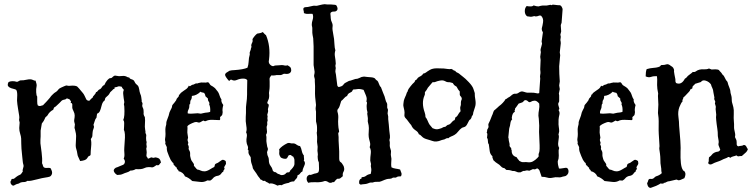

<svg xmlns="http://www.w3.org/2000/svg" viewBox="-20 -867 3643 930"><path d="M450.2 -316.4 447.3 -296.9Q441.4 -291 439 -281.2Q436.5 -271.5 432.6 -261.7Q437.5 -253.9 433.1 -244.1Q428.7 -234.4 428.2 -222.7Q427.7 -210.9 427.2 -207Q426.8 -203.1 419.9 -193.4Q423.8 -178.7 421.4 -156.2Q418.9 -133.8 418.9 -118.2Q418 -113.3 414.1 -112.3Q410.2 -111.3 407.7 -108.9Q405.3 -106.4 401.4 -99.6Q395.5 -89.8 368.2 -86.9L358.4 -108.4Q356.4 -111.3 355 -120.1Q353.5 -128.9 352.5 -134.3Q351.6 -139.6 349.1 -146.5Q346.7 -153.3 346.7 -163.1Q346.7 -172.9 348.1 -192.4Q349.6 -211.9 347.7 -219.7Q345.7 -227.5 344.2 -235.4Q342.8 -243.2 340.8 -247.1L342.8 -264.6Q337.9 -278.3 339.8 -288.6Q341.8 -298.8 341.8 -308.1Q341.8 -317.4 335.9 -329.1Q330.1 -340.8 330.1 -344.7V-362.3Q328.1 -369.1 324.7 -367.7Q321.3 -366.2 323.2 -372.6Q325.2 -378.9 321.8 -379.4Q318.4 -379.9 318.4 -384.8Q305.7 -391.6 302.2 -389.6Q298.8 -387.7 296.9 -385.7Q283.2 -383.8 277.8 -378.4Q272.5 -373 269 -369.1Q265.6 -365.2 261.2 -361.8Q256.8 -358.4 253.4 -354.5Q250 -350.6 245.6 -348.6Q241.2 -346.7 240.2 -342.3Q239.3 -337.9 237.3 -335Q230.5 -332 223.1 -325.2Q215.8 -318.4 213.4 -313.5Q210.9 -308.6 207.5 -305.2Q204.1 -301.8 201.7 -300.3Q199.2 -298.8 196.3 -290.5Q193.4 -282.2 182.6 -268.6L176.8 -234.4V-206.1Q175.8 -201.2 175.8 -189.5V-172.9L181.6 -127.9Q185.5 -98.6 183.6 -76.2Q186.5 -71.3 188 -64.5Q189.5 -57.6 194.8 -55.2Q200.2 -52.7 209 -53.7Q217.8 -54.7 224.6 -52.7Q235.4 -34.2 231.4 -23.9Q227.5 -13.7 220.2 -11.2Q212.9 -8.8 198.7 -6.8Q184.6 -4.9 164.6 0.5Q144.5 5.9 133.3 7.8Q122.1 9.8 118.7 9.3Q115.2 8.8 113.3 8.8Q104.5 14.6 99.6 14.6Q79.1 14.6 72.3 21.5Q56.6 25.4 52.2 28.8Q47.9 32.2 43.9 32.2Q40 32.2 35.6 27.3Q31.2 22.5 30.8 16.6Q30.3 10.7 32.7 8.8Q35.2 6.8 35.2 2Q37.1 -1 41 -0.5Q44.9 0 47.9 -1.5Q50.8 -2.9 52.2 -4.9Q53.7 -6.8 61.5 -12.2Q69.3 -17.6 72.8 -18.6Q76.2 -19.5 79.6 -22Q83 -24.4 90.8 -37.1Q87.9 -42 91.8 -51.8Q95.7 -61.5 93.3 -69.3Q90.8 -77.1 90.3 -84Q89.8 -90.8 87.9 -106.4L84 -146.5Q83 -154.3 83 -170.4Q83 -186.5 82.5 -196.3Q82 -206.1 77.6 -219.7Q73.2 -233.4 73.2 -247.1L75.2 -273.4L72.3 -286.1Q72.3 -290 73.2 -293.5Q74.2 -296.9 72.8 -307.1Q71.3 -317.4 67.4 -340.3Q63.5 -363.3 62.5 -379.9L63.5 -406.2Q63.5 -424.8 58.6 -431.6Q54.7 -434.6 45.9 -436.5Q18.6 -442.4 17.6 -455.1Q16.6 -460 21.5 -469.7Q38.1 -477.5 61.5 -470.7Q65.4 -470.7 68.8 -473.1Q72.3 -475.6 76.7 -477.1Q81.1 -478.5 86.9 -478Q92.8 -477.5 106.4 -480.5Q120.1 -483.4 127.4 -482.9Q134.8 -482.4 141.1 -479Q147.5 -475.6 152.3 -476.6Q159.2 -457 157.2 -449.2Q154.3 -436.5 155.3 -419.9Q156.2 -403.3 160.2 -399.4V-376Q160.2 -361.3 163.1 -356.4Q168.9 -352.5 174.8 -353.5L188.5 -357.4Q192.4 -361.3 195.8 -365.2Q199.2 -369.1 203.1 -372.6Q207 -376 211.9 -382.3Q216.8 -388.7 221.7 -393.6Q227.5 -402.3 232.4 -406.7Q237.3 -411.1 242.2 -416Q256.8 -424.8 260.3 -430.2Q263.7 -435.5 268.1 -438.5Q272.5 -441.4 276.4 -442.9Q280.3 -444.3 290.5 -449.2Q300.8 -454.1 304.7 -452.6Q308.6 -451.2 314.5 -451.2Q349.6 -455.1 356.4 -445.3Q364.3 -437.5 370.6 -429.2Q377 -420.9 380.9 -417Q384.8 -413.1 389.6 -403.3Q394.5 -393.6 397.5 -386.7Q400.4 -379.9 411.1 -378.9Q415 -379.9 417 -383.3Q418.9 -386.7 425.3 -391.6Q431.6 -396.5 430.2 -397.5Q428.7 -398.4 436 -405.8Q443.4 -413.1 445.3 -420.9Q449.2 -420.9 451.7 -424.3Q454.1 -427.7 457 -430.7Q460 -433.6 462.4 -434.1Q464.8 -434.6 468.3 -438Q471.7 -441.4 475.1 -447.3Q478.5 -453.1 485.4 -455.1Q492.2 -470.7 500.5 -479.5Q508.8 -488.3 513.2 -488.3Q517.6 -488.3 521.5 -490.2Q528.3 -498 536.1 -501L556.6 -498Q566.4 -498 572.8 -499Q579.1 -500 585.4 -498.5Q591.8 -497.1 596.2 -494.1Q600.6 -491.2 605.5 -492.2Q608.4 -485.4 616.2 -483.4Q624 -481.4 628.9 -476.6Q634.8 -462.9 642.1 -457.5Q649.4 -452.1 651.4 -445.8Q653.3 -439.5 654.3 -434.1Q655.3 -428.7 656.2 -423.3Q657.2 -418 659.2 -413.1Q661.1 -408.2 662.6 -404.3Q664.1 -400.4 664.1 -397Q664.1 -393.6 665.5 -386.7Q667 -379.9 666.5 -378.4Q666 -377 666 -375Q671.9 -367.2 669.9 -361.3Q668 -355.5 669.9 -349.6Q671.9 -343.8 673.3 -341.8Q674.8 -339.8 675.3 -332Q675.8 -324.2 675.8 -321.3Q673.8 -311.5 681.6 -299.8Q683.6 -284.2 682.1 -268.1Q680.7 -252 683.1 -239.3Q685.5 -226.6 684.6 -225.6Q683.6 -224.6 686 -219.7Q688.5 -214.8 688.5 -211.9L687.5 -199.2Q687.5 -184.6 690.4 -178.7Q690.4 -175.8 689.5 -172.9Q688.5 -169.9 689.9 -162.6Q691.4 -155.3 689.9 -152.3Q688.5 -149.4 688.5 -147Q688.5 -144.5 689.9 -136.7Q691.4 -128.9 689.9 -120.6Q688.5 -112.3 689.9 -109.4Q691.4 -106.4 693.4 -104.5Q695.3 -102.5 696.3 -98.6Q700.2 -98.6 703.6 -100.6Q707 -102.5 710.4 -104Q713.9 -105.5 716.8 -104Q719.7 -102.5 723.6 -102.5Q727.5 -102.5 729 -104Q730.5 -105.5 739.3 -103.5Q748 -101.6 752.4 -97.2Q756.8 -92.8 759.8 -80.1Q754.9 -75.2 751.5 -69.8Q748 -64.5 738.3 -67.4Q734.4 -65.4 730 -62Q725.6 -58.6 721.2 -57.1Q716.8 -55.7 713.4 -56.6Q710 -57.6 699.2 -57.6Q688.5 -57.6 676.8 -51.8Q665 -45.9 637.7 -47.9Q624 -40 612.3 -41Q603.5 -34.2 594.2 -31.7Q585 -29.3 574.7 -24.4Q564.5 -19.5 547.9 -19.5Q537.1 -25.4 532.2 -35.6Q527.3 -45.9 541 -54.7Q550.8 -57.6 558.6 -61.5Q566.4 -65.4 574.2 -67.9Q582 -70.3 584.5 -79.6Q586.9 -88.9 579.1 -98.6Q584 -108.4 582.5 -124Q581.1 -139.6 582 -150.4Q582 -161.1 584 -181.6Q587.9 -222.7 580.1 -238.3L581.1 -255.9Q581.1 -263.7 581.5 -271.5Q582 -279.3 577.1 -286.1Q585 -301.8 582 -351.6L580.1 -362.3Q580.1 -365.2 581.5 -368.2Q583 -371.1 581.1 -379.4Q579.1 -387.7 579.1 -391.1Q579.1 -394.5 577.1 -408.7Q575.2 -422.9 580.1 -431.6Q570.3 -442.4 570.8 -443.8Q571.3 -445.3 568.4 -447.3Q556.6 -450.2 551.3 -447.8Q545.9 -445.3 539.1 -444.3Q534.2 -445.3 534.7 -439.9Q535.2 -434.6 529.3 -435.5Q527.3 -433.6 523.4 -429.2Q519.5 -424.8 516.6 -422.9Q513.7 -420.9 511.2 -415.5Q508.8 -410.2 503.9 -405.3Q499 -400.4 493.7 -396Q488.3 -391.6 487.3 -380.9Q476.6 -374 472.2 -355.5Q467.8 -336.9 463.4 -328.1Q459 -319.3 450.2 -316.4Z M1061.5 -358.4Q1055.7 -336.9 1058.6 -324.2Q1057.6 -310.5 1054.2 -307.6Q1050.8 -304.7 1045.9 -299.8Q1045.9 -295.9 1046.4 -291.5Q1046.9 -287.1 1043.9 -285.2Q1025.4 -286.1 1007.3 -286.6Q989.3 -287.1 976.6 -280.3Q971.7 -279.3 969.7 -280.8Q967.8 -282.2 964.8 -283.2Q960 -281.2 952.6 -276.4Q945.3 -271.5 938.5 -274.4Q931.6 -277.3 923.8 -275.4Q895.5 -265.6 887.7 -255.9Q888.7 -245.1 887.7 -234.9Q886.7 -224.6 888.7 -215.8L890.6 -203.1Q891.6 -199.2 890.1 -196.3Q888.7 -193.4 888.7 -189Q888.7 -184.6 891.1 -179.2Q893.6 -173.8 889.6 -168.9Q891.6 -164.1 893.6 -159.2Q895.5 -154.3 893.6 -146.5Q894.5 -141.6 896.5 -139.2Q898.4 -136.7 899.9 -131.8Q901.4 -127 900.9 -119.6Q900.4 -112.3 901.9 -107.4Q903.3 -102.5 904.8 -96.2Q906.2 -89.8 914.1 -80.1Q921.9 -70.3 918.9 -64.5Q923.8 -59.6 927.2 -54.7Q930.7 -49.8 935.5 -45.9Q944.3 -44.9 951.7 -41Q959 -37.1 970.2 -37.1Q981.4 -37.1 996.6 -46.4Q1011.7 -55.7 1016.6 -57.6Q1019.5 -59.6 1020 -64.9Q1020.5 -70.3 1023.4 -72.8Q1026.4 -75.2 1028.8 -75.7Q1031.2 -76.2 1035.6 -78.6Q1040 -81.1 1043.9 -84.5Q1047.9 -87.9 1054.7 -91.8Q1061.5 -95.7 1073.2 -86.9Q1076.2 -75.2 1073.2 -70.3Q1070.3 -65.4 1067.4 -60.5Q1064.5 -55.7 1066.4 -54.2Q1068.4 -52.7 1067.4 -47.9Q1061.5 -42 1061.5 -35.2Q1055.7 -33.2 1052.7 -27.8Q1049.8 -22.5 1043.9 -19Q1038.1 -15.6 1032.7 -15.1Q1027.3 -14.6 1021 -11.2Q1014.6 -7.8 1010.7 -2.4Q1006.8 2.9 998 7.8Q993.2 6.8 984.4 6.8Q967.8 16.6 949.7 14.2Q931.6 11.7 911.1 9.8Q895.5 -5.9 876 -12.7Q868.2 -32.2 844.7 -38.1Q844.7 -43.9 840.3 -45.9Q835.9 -47.9 835.9 -55.7Q831.1 -56.6 829.6 -60.5Q828.1 -64.5 823.2 -66.4Q822.3 -69.3 820.8 -70.8Q819.3 -72.3 820.3 -77.1Q815.4 -79.1 813 -83.5Q810.5 -87.9 806.6 -92.8Q799.8 -106.4 798.3 -111.3Q796.9 -116.2 792 -127.9Q787.1 -139.6 788.1 -154.3L780.3 -170.9Q782.2 -175.8 780.8 -181.2Q779.3 -186.5 779.3 -192.4L781.2 -207Q782.2 -217.8 781.2 -230Q780.3 -242.2 782.2 -252L785.2 -263.7Q786.1 -267.6 785.6 -271Q785.2 -274.4 787.6 -281.7Q790 -289.1 793.9 -298.8Q797.9 -308.6 798.3 -312.5Q798.8 -316.4 800.8 -322.3Q802.7 -328.1 805.7 -333Q808.6 -337.9 811 -343.3Q813.5 -348.6 813.5 -353Q813.5 -357.4 817.9 -361.8Q822.3 -366.2 824.2 -369.1Q826.2 -372.1 828.6 -375Q831.1 -377.9 833 -380.9Q835 -389.6 841.3 -395Q847.7 -400.4 846.7 -408.2Q851.6 -408.2 852.5 -412.1Q853.5 -416 860.4 -420.4Q867.2 -424.8 869.1 -426.8Q871.1 -428.7 880.4 -434.6Q889.6 -440.4 894.5 -452.1Q899.4 -448.2 900.9 -449.7Q902.3 -451.2 907.2 -454.1Q912.1 -457 915 -457Q918 -457 923.3 -460.4Q928.7 -463.9 933.1 -462.9Q937.5 -461.9 941.4 -464.8Q955.1 -468.8 965.8 -467.3Q976.6 -465.8 987.3 -468.8Q992.2 -466.8 994.6 -461.9Q997.1 -457 1000.5 -454.1Q1003.9 -451.2 1006.8 -450.2Q1009.8 -449.2 1014.6 -445.3Q1019.5 -441.4 1021.5 -439.9Q1023.4 -438.5 1025.4 -435.1Q1027.3 -431.6 1030.8 -428.2Q1034.2 -424.8 1037.6 -418.9Q1041 -413.1 1043.9 -403.3Q1046.9 -393.6 1052.7 -384.8Q1050.8 -377 1053.7 -373Q1054.7 -368.2 1057.1 -365.2Q1059.6 -362.3 1061.5 -358.4ZM953.1 -316.4 965.8 -319.3Q973.6 -321.3 981.9 -321.8Q990.2 -322.3 998 -325.2Q1000 -347.7 993.2 -361.3Q996.1 -368.2 991.2 -374.5Q986.3 -380.9 987.3 -389.6Q976.6 -400.4 974.6 -401.4Q974.6 -407.2 972.7 -410.2Q970.7 -413.1 968.8 -417Q963.9 -418.9 959 -419.4Q954.1 -419.9 951.2 -422.9Q932.6 -404.3 909.2 -402.3Q910.2 -389.6 902.3 -378.9Q901.4 -375 901.4 -371.1V-365.2Q896.5 -361.3 897 -353Q897.5 -344.7 892.6 -335.4Q887.7 -326.2 889.6 -317.4Q903.3 -315.4 915 -316.9Q926.8 -318.4 937.5 -318.4Z M1331.1 -550.8 1344.7 -551.8Q1351.6 -551.8 1358.4 -549.8Q1365.2 -547.9 1373 -550.8Q1384.8 -543.9 1387.7 -539.6Q1390.6 -535.2 1390.6 -524.4Q1386.7 -504.9 1355.5 -509.8Q1345.7 -505.9 1343.8 -504.4Q1341.8 -502.9 1329.6 -503.4Q1317.4 -503.9 1316.4 -502.9Q1315.4 -502 1305.7 -501.5Q1295.9 -501 1295.4 -502Q1294.9 -502.9 1290 -496.1Q1285.2 -489.3 1285.6 -484.9Q1286.1 -480.5 1286.1 -470.7V-449.2Q1286.1 -438.5 1284.2 -426.8Q1282.2 -415 1283.2 -412.1Q1284.2 -409.2 1283.7 -399.4Q1283.2 -389.6 1280.3 -384.3Q1277.3 -378.9 1275.4 -372.6Q1273.4 -366.2 1278.3 -363.8Q1283.2 -361.3 1281.2 -352.5L1278.3 -340.8Q1277.3 -336.9 1278.3 -333.5Q1279.3 -330.1 1278.3 -325.2L1274.4 -310.5Q1277.3 -303.7 1275.9 -299.8Q1274.4 -295.9 1275.9 -288.6Q1277.3 -281.2 1275.4 -279.3Q1273.4 -277.3 1274.4 -270Q1275.4 -262.7 1273.4 -258.8Q1271.5 -254.9 1271.5 -250L1273.4 -228.5Q1273.4 -221.7 1268.6 -213.9Q1271.5 -204.1 1270.5 -193.8Q1269.5 -183.6 1271.5 -173.8L1274.4 -156.2Q1275.4 -153.3 1276.9 -149.4Q1278.3 -145.5 1277.3 -141.6L1273.4 -129.9Q1273.4 -126 1275.4 -116.2Q1282.2 -102.5 1282.2 -92.8Q1282.2 -83 1284.2 -76.2Q1286.1 -69.3 1292 -61.5Q1297.9 -53.7 1299.3 -47.4Q1300.8 -41 1302.7 -38.1Q1311.5 -32.2 1312.5 -32.7Q1313.5 -33.2 1315.4 -33.2Q1323.2 -25.4 1328.1 -24.4Q1333 -23.4 1337.9 -20.5Q1342.8 -17.6 1351.6 -19.5Q1360.4 -21.5 1364.7 -27.3Q1369.1 -33.2 1379.9 -32.2Q1383.8 -35.2 1385.3 -39.6Q1386.7 -43.9 1390.6 -45.9Q1406.2 -62.5 1406.2 -72.3V-89.8Q1406.2 -96.7 1404.3 -100.1Q1402.3 -103.5 1400.4 -108.4Q1391.6 -111.3 1391.6 -113.8Q1391.6 -116.2 1386.2 -116.2Q1380.9 -116.2 1377.9 -114.3Q1374 -108.4 1371.6 -103Q1369.1 -97.7 1360.4 -97.7Q1351.6 -97.7 1340.8 -103.5Q1331.1 -116.2 1332.5 -126.5Q1334 -136.7 1332 -143.6Q1344.7 -160.2 1373 -173.8Q1380.9 -175.8 1385.3 -173.8Q1389.6 -171.9 1398.9 -172.4Q1408.2 -172.9 1416 -166.5Q1423.8 -160.2 1433.6 -159.2Q1439.5 -148.4 1441.9 -135.7Q1444.3 -123 1452.1 -113.3Q1451.2 -108.4 1452.6 -100.6Q1454.1 -92.8 1451.2 -89.8Q1460 -80.1 1455.6 -68.8Q1451.2 -57.6 1448.2 -50.8Q1445.3 -43.9 1445.3 -37.1Q1437.5 -33.2 1433.6 -26.9Q1429.7 -20.5 1420.9 -17.6Q1420.9 -6.8 1414.6 -1Q1408.2 4.9 1404.3 11.7Q1387.7 11.7 1378.9 18.6Q1352.5 23.4 1344.7 30.3Q1335.9 27.3 1324.2 32.2Q1297.9 17.6 1284.2 22.5Q1279.3 17.6 1272.9 15.6Q1266.6 13.7 1263.7 8.8Q1254.9 10.7 1251.5 7.3Q1248 3.9 1241.2 2Q1239.3 -2.9 1234.4 -8.3Q1229.5 -13.7 1226.1 -20Q1222.7 -26.4 1213.4 -38.6Q1204.1 -50.8 1204.1 -55.2Q1204.1 -59.6 1199.2 -72.8Q1194.3 -85.9 1194.3 -105.5Q1192.4 -109.4 1189.5 -113.3Q1186.5 -117.2 1184.6 -122.6Q1182.6 -127.9 1183.6 -134.3Q1184.6 -140.6 1179.7 -142.6Q1183.6 -152.3 1179.2 -161.1Q1174.8 -169.9 1173.8 -181.2Q1172.9 -192.4 1175.3 -204.1Q1177.7 -215.8 1171.9 -226.6Q1176.8 -236.3 1172.9 -258.3Q1168.9 -280.3 1170.4 -300.8Q1171.9 -321.3 1171.4 -335Q1170.9 -348.6 1172.9 -362.3Q1176.8 -389.6 1176.8 -409.2V-428.7L1177.7 -478.5Q1172.9 -486.3 1157.7 -486.3Q1142.6 -486.3 1127.9 -480Q1113.3 -473.6 1102.5 -480.5Q1095.7 -482.4 1093.8 -478Q1091.8 -473.6 1086.9 -477.5Q1070.3 -497.1 1070.3 -504.4Q1070.3 -511.7 1080.1 -517.1Q1089.8 -522.5 1091.8 -524.4Q1103.5 -527.3 1114.3 -527.3Q1159.2 -530.3 1178.7 -539.1Q1183.6 -553.7 1184.1 -565.9Q1184.6 -578.1 1186 -586.4Q1187.5 -594.7 1188.5 -597.2Q1189.5 -599.6 1189.9 -603Q1190.4 -606.4 1189.5 -609.4Q1188.5 -612.3 1191.9 -619.6Q1195.3 -627 1195.3 -631.8Q1199.2 -640.6 1197.8 -643.1Q1196.3 -645.5 1197.3 -649.9Q1198.2 -654.3 1201.7 -661.1Q1205.1 -668 1203.1 -677.7Q1213.9 -695.3 1225.6 -704.1Q1244.1 -706.1 1252.9 -711.9Q1262.7 -700.2 1268.6 -696.3Q1291 -643.6 1283.2 -579.1Q1283.2 -576.2 1282.2 -572.3Q1281.2 -568.4 1282.7 -563Q1284.2 -557.6 1289.6 -552.7Q1294.9 -547.9 1299.8 -546.9Q1304.7 -545.9 1307.6 -547.9Q1310.5 -549.8 1314.5 -549.8Z M1677.7 -476.6 1701.2 -484.4Q1710.9 -484.4 1719.7 -488.8Q1728.5 -493.2 1731.4 -494.1L1743.2 -496.1L1759.8 -494.1Q1770.5 -493.2 1777.3 -492.7Q1784.2 -492.2 1790 -490.2Q1795.9 -488.3 1797.9 -484.9Q1799.8 -481.4 1803.2 -479Q1806.6 -476.6 1808.1 -475.6Q1809.6 -474.6 1811.5 -470.7Q1813.5 -466.8 1814.5 -463.4Q1815.4 -460 1818.8 -453.1Q1822.3 -446.3 1823.7 -446.3Q1825.2 -446.3 1828.1 -437Q1831.1 -427.7 1835.4 -418Q1839.8 -408.2 1842.8 -399.9Q1845.7 -391.6 1846.7 -385.7Q1847.7 -379.9 1849.6 -376Q1851.6 -372.1 1853.5 -368.7Q1855.5 -365.2 1855.5 -363.3V-345.7L1859.4 -335L1857.4 -317.4L1860.4 -302.7V-290Q1862.3 -277.3 1863.3 -263.2Q1864.3 -249 1865.7 -234.4Q1867.2 -219.7 1868.7 -209.5Q1870.1 -199.2 1866.2 -188.5Q1869.1 -178.7 1868.2 -169.9Q1867.2 -161.1 1868.7 -154.3Q1870.1 -147.5 1872.1 -142.6Q1874 -137.7 1874 -133.8L1873 -117.2L1876 -97.7Q1876 -88.9 1875 -78.6Q1874 -68.4 1876 -56.6Q1884.8 -51.8 1896 -50.3Q1907.2 -48.8 1918 -45.9Q1919.9 -39.1 1923.3 -31.7Q1926.8 -24.4 1923.8 -17.6Q1923.8 -12.7 1918.9 -12.7Q1914.1 -12.7 1909.7 -12.2Q1905.3 -11.7 1902.8 -9.8Q1900.4 -7.8 1897.5 -6.8H1883.8Q1876 -1 1868.2 -1Q1860.4 -1 1854 0.5Q1847.7 2 1843.8 3.9Q1821.3 13.7 1817.4 13.7H1806.6Q1793.9 13.7 1791.5 15.1Q1789.1 16.6 1785.6 17.1Q1782.2 17.6 1778.8 17.1Q1775.4 16.6 1770.5 18.1Q1765.6 19.5 1759.8 22Q1753.9 24.4 1744.6 24.9Q1735.4 25.4 1730 26.9Q1724.6 28.3 1719.7 21.5Q1717.8 2 1729.5 -2Q1733.4 -2.9 1731.4 -8.8Q1745.1 -8.8 1753.4 -15.6Q1761.7 -22.5 1775.4 -24.4Q1780.3 -42 1777.8 -52.7Q1775.4 -63.5 1776.4 -66.9Q1777.3 -70.3 1777.3 -72.3L1773.4 -88.9Q1773.4 -105.5 1775.9 -123Q1778.3 -140.6 1770.5 -154.3Q1775.4 -166 1771.5 -179.7Q1767.6 -193.4 1766.1 -203.1Q1764.6 -212.9 1766.1 -230.5Q1767.6 -248 1765.6 -259.3Q1763.7 -270.5 1762.2 -274.9Q1760.7 -279.3 1761.7 -286.1Q1762.7 -293 1760.3 -305.7Q1757.8 -318.4 1759.3 -320.3Q1760.7 -322.3 1759.8 -324.2L1756.8 -336.9Q1755.9 -344.7 1755.9 -352.1Q1755.9 -359.4 1757.3 -365.2Q1758.8 -371.1 1756.3 -372.6Q1753.9 -374 1755.9 -382.8Q1757.8 -391.6 1752 -405.8Q1746.1 -419.9 1741.2 -431.6Q1722.7 -437.5 1711.4 -435.5Q1700.2 -433.6 1691.4 -433.6Q1688.5 -431.6 1687 -427.7Q1685.5 -423.8 1682.6 -421.9Q1674.8 -418 1669.9 -415Q1665 -412.1 1661.1 -402.3Q1652.3 -398.4 1646.5 -391.1Q1640.6 -383.8 1632.8 -377.9Q1624 -346.7 1619.6 -342.3Q1615.2 -337.9 1614.3 -333.5Q1613.3 -329.1 1615.2 -323.2Q1617.2 -317.4 1618.2 -308.6Q1619.1 -299.8 1618.2 -290Q1617.2 -280.3 1618.2 -263.2Q1619.1 -246.1 1621.6 -236.8Q1624 -227.5 1620.6 -225.6Q1617.2 -223.6 1618.7 -216.8Q1620.1 -210 1620.1 -203.1V-185.5Q1620.1 -180.7 1623 -133.8V-100.6Q1623 -85.9 1628.9 -82.5Q1634.8 -79.1 1638.2 -72.8Q1641.6 -66.4 1643.6 -64Q1645.5 -61.5 1647 -52.2Q1648.4 -43 1643.6 -34.7Q1638.7 -26.4 1640.6 -13.7Q1634.8 -8.8 1629.4 -4.4Q1624 0 1613.3 -1Q1608.4 2 1597.7 15.6Q1592.8 13.7 1589.4 16.1Q1585.9 18.6 1580.1 18.6Q1574.2 18.6 1569.8 15.1Q1565.4 11.7 1559.6 10.3Q1553.7 8.8 1549.8 10.7Q1545.9 12.7 1534.7 14.6Q1523.4 16.6 1504.9 15.6Q1486.3 14.6 1473.6 18.6Q1464.8 9.8 1465.3 -2.4Q1465.8 -14.6 1476.6 -19.5Q1478.5 -21.5 1481.4 -20Q1484.4 -18.6 1493.2 -22.5Q1502 -26.4 1509.8 -27.3Q1517.6 -28.3 1522.5 -33.2Q1525.4 -40 1525.4 -48.8L1524.4 -80.1Q1519.5 -90.8 1519.5 -97.2Q1519.5 -103.5 1518.6 -108.4Q1520.5 -119.1 1519 -125.5Q1517.6 -131.8 1517.6 -136.7L1518.6 -156.2L1515.6 -179.7Q1515.6 -188.5 1516.1 -196.3Q1516.6 -204.1 1515.1 -214.8Q1513.7 -225.6 1514.6 -227.1Q1515.6 -228.5 1515.6 -234.4V-249Q1515.6 -257.8 1513.7 -265.6L1510.7 -279.3V-326.2Q1508.8 -335.9 1508.8 -342.8L1510.7 -358.4Q1504.9 -401.4 1505.9 -426.3Q1506.8 -451.2 1504.9 -472.7V-483.4Q1500 -498 1502 -504.9Q1503.9 -511.7 1503.9 -519.5L1499 -551.8V-642.6L1497.1 -681.6L1494.1 -697.3Q1492.2 -707 1492.7 -720.7Q1493.2 -734.4 1491.7 -737.8Q1490.2 -741.2 1490.2 -749.5Q1490.2 -757.8 1494.6 -772Q1499 -786.1 1494.1 -799.8Q1486.3 -800.8 1474.1 -799.8Q1461.9 -798.8 1452.1 -803.7Q1452.1 -811.5 1450.2 -816.9Q1448.2 -822.3 1450.2 -828.1Q1455.1 -833 1461.9 -832.5Q1468.8 -832 1485.4 -836.4Q1502 -840.8 1505.9 -839.4Q1509.8 -837.9 1516.6 -839.4Q1523.4 -840.8 1532.7 -843.3Q1542 -845.7 1552.7 -846.7Q1566.4 -844.7 1575.2 -845.2Q1584 -845.7 1590.8 -844.7Q1597.7 -843.8 1601.6 -843.8Q1605.5 -843.8 1609.4 -840.8Q1618.2 -826.2 1613.3 -818.4Q1608.4 -810.5 1597.7 -811Q1586.9 -811.5 1581.1 -804.7Q1580.1 -800.8 1580.6 -796.9Q1581.1 -793 1581.5 -788.6Q1582 -784.2 1582 -779.3Q1582 -774.4 1583.5 -769Q1585 -763.7 1587.4 -758.8Q1589.8 -753.9 1590.8 -748.5Q1591.8 -743.2 1590.8 -736.8Q1589.8 -730.5 1590.8 -721.7Q1591.8 -712.9 1594.2 -701.2Q1596.7 -689.5 1598.1 -678.2Q1599.6 -667 1600.1 -651.4Q1600.6 -635.7 1604.5 -623Q1599.6 -608.4 1602.5 -592.8Q1605.5 -577.1 1606.4 -558.6L1604.5 -547.9L1606.4 -537.1Q1604.5 -527.3 1604.5 -519.5L1607.4 -504.9Q1608.4 -500 1608.4 -496.1L1613.3 -457Q1613.3 -448.2 1621.1 -445.3Q1627 -447.3 1630.9 -448.2Q1634.8 -449.2 1638.7 -452.1Q1642.6 -455.1 1645 -459Q1647.5 -462.9 1652.8 -465.8Q1658.2 -468.8 1662.1 -470.7Q1670.9 -476.6 1677.7 -476.6Z M2166 -533.2Q2176.8 -528.3 2176.8 -526.9Q2176.8 -525.4 2181.2 -524.9Q2185.5 -524.4 2186.5 -522Q2187.5 -519.5 2190.4 -517.6Q2193.4 -515.6 2198.2 -513.7Q2203.1 -511.7 2208 -506.8Q2212.9 -502 2222.7 -495.1Q2232.4 -488.3 2251 -468.8Q2269.5 -449.2 2273.4 -435.5Q2277.3 -421.9 2278.8 -418.9Q2280.3 -416 2279.8 -409.7Q2279.3 -403.3 2282.7 -382.8Q2286.1 -362.3 2280.3 -346.7L2272.5 -322.3Q2271.5 -319.3 2271.5 -315.4Q2271.5 -311.5 2267.6 -306.6Q2263.7 -301.8 2264.2 -299.8Q2264.6 -297.9 2261.2 -292.5Q2257.8 -287.1 2255.9 -287.1Q2252.9 -286.1 2245.6 -270.5Q2238.3 -254.9 2230.5 -252.4Q2222.7 -250 2217.8 -248Q2207 -240.2 2199.2 -230Q2191.4 -219.7 2182.6 -214.4Q2173.8 -209 2165.5 -206.1Q2157.2 -203.1 2151.4 -197.3Q2145.5 -199.2 2141.1 -196.3Q2136.7 -193.4 2132.8 -191.9Q2128.9 -190.4 2126.5 -190.4Q2124 -190.4 2119.1 -188.5Q2092.8 -176.8 2073.2 -184.6Q2069.3 -186.5 2063 -188Q2056.6 -189.5 2043.5 -193.8Q2030.3 -198.2 2022.9 -206.5Q2015.6 -214.8 2008.8 -216.8Q2004.9 -227.5 1996.6 -232.9Q1988.3 -238.3 1980.5 -246.1Q1973.6 -255.9 1973.6 -257.3Q1973.6 -258.8 1971.7 -261.2Q1969.7 -263.7 1965.3 -268.6Q1960.9 -273.4 1956.5 -280.3Q1952.1 -287.1 1944.8 -294.4Q1937.5 -301.8 1939 -312Q1940.4 -322.3 1938.5 -332Q1936.5 -341.8 1934.6 -349.6Q1932.6 -357.4 1934.1 -365.2Q1935.5 -373 1935.5 -376Q1935.5 -378.9 1939 -388.7Q1942.4 -398.4 1944.3 -401.4Q1946.3 -404.3 1948.7 -412.6Q1951.2 -420.9 1952.6 -421.4Q1954.1 -421.9 1954.1 -423.8Q1955.1 -425.8 1956.1 -430.2Q1957 -434.6 1968.3 -448.7Q1979.5 -462.9 1984.9 -466.8Q1990.2 -470.7 1990.2 -476.6Q2001 -483.4 2001 -485.4Q2001 -487.3 2004.9 -490.7Q2008.8 -494.1 2017.1 -498Q2025.4 -502 2030.3 -510.7Q2038.1 -511.7 2043.5 -516.1Q2048.8 -520.5 2062 -528.3Q2075.2 -536.1 2096.2 -536.1Q2117.2 -536.1 2129.4 -535.2Q2141.6 -534.2 2149.9 -532.7Q2158.2 -531.2 2166 -533.2ZM2207 -408.2V-423.8Q2199.2 -431.6 2191.4 -447.3Q2187.5 -449.2 2185.1 -451.2Q2182.6 -453.1 2179.7 -455.1Q2177.7 -457 2176.3 -460Q2174.8 -462.9 2172.9 -464.8Q2168.9 -465.8 2162.1 -467.8Q2155.3 -469.7 2150.4 -468.8Q2144.5 -468.8 2135.3 -474.1Q2126 -479.5 2110.8 -476.6Q2095.7 -473.6 2090.3 -470.7Q2085 -467.8 2075.2 -468.8Q2069.3 -462.9 2063.5 -455.1Q2057.6 -447.3 2055.2 -445.3Q2052.7 -443.4 2049.3 -436.5Q2045.9 -429.7 2042 -425.8Q2037.1 -420.9 2038.1 -415.5Q2039.1 -410.2 2036.1 -404.3Q2020.5 -369.1 2037.1 -322.3Q2041 -311.5 2041 -299.8Q2046.9 -293 2049.8 -285.6Q2052.7 -278.3 2056.6 -270.5Q2060.5 -262.7 2065.4 -257.8Q2070.3 -252.9 2075.2 -246.1Q2088.9 -240.2 2096.7 -240.7Q2104.5 -241.2 2118.2 -246.1Q2129.9 -252.9 2132.8 -252.4Q2135.7 -252 2137.7 -253.4Q2139.6 -254.9 2144 -258.8Q2148.4 -262.7 2151.4 -262.7Q2154.3 -262.7 2159.2 -266.1Q2164.1 -269.5 2169.4 -276.4Q2174.8 -283.2 2181.6 -285.2Q2183.6 -288.1 2184.1 -291.5Q2184.6 -294.9 2185.5 -297.9Q2194.3 -302.7 2198.7 -311.5Q2203.1 -320.3 2210.9 -328.1Q2210.9 -333 2209.5 -338.9Q2208 -344.7 2210.4 -352.1Q2212.9 -359.4 2212.4 -360.8Q2211.9 -362.3 2212.4 -370.6Q2212.9 -378.9 2215.3 -382.8Q2217.8 -386.7 2216.3 -392.1Q2214.8 -397.5 2211.4 -400.4Q2208 -403.3 2207 -408.2Z M2688.5 -230.5 2685.5 -216.8Q2684.6 -214.8 2686 -212.4Q2687.5 -210 2687 -202.1Q2686.5 -194.3 2684.1 -178.2Q2681.6 -162.1 2688.5 -150.4Q2684.6 -139.6 2686 -127Q2687.5 -114.3 2685.5 -98.6L2681.6 -85.9Q2681.6 -68.4 2687.5 -50.8Q2693.4 -49.8 2700.7 -51.3Q2708 -52.7 2719.2 -54.2Q2730.5 -55.7 2733.4 -42Q2736.3 -25.4 2721.7 -15.6Q2718.8 -13.7 2711.9 -12.7Q2705.1 -11.7 2699.2 -9.3Q2693.4 -6.8 2682.6 -8.3Q2671.9 -9.8 2657.2 -6.3Q2642.6 -2.9 2630.9 -6.8Q2619.1 -10.7 2603.5 -10.7L2592.8 -42Q2584 -54.7 2578.1 -49.8Q2572.3 -44.9 2561.5 -47.9L2543.9 -40Q2533.2 -43 2526.4 -40.5Q2519.5 -38.1 2514.6 -39.1L2501 -32.2H2489.3Q2485.4 -33.2 2481.4 -35.2Q2477.5 -37.1 2473.6 -38.1Q2469.7 -39.1 2466.3 -38.6Q2462.9 -38.1 2455.6 -41Q2448.2 -43.9 2432.6 -43.9L2422.9 -52.7Q2414.1 -52.7 2406.2 -61.5Q2398.4 -70.3 2390.1 -74.7Q2381.8 -79.1 2369.1 -91.8Q2369.1 -96.7 2366.7 -99.6Q2364.3 -102.5 2365.2 -110.4Q2354.5 -119.1 2352.1 -134.8Q2349.6 -150.4 2347.7 -168Q2342.8 -173.8 2343.3 -183.6Q2343.8 -193.4 2338.9 -199.2Q2338.9 -205.1 2340.3 -212.4Q2341.8 -219.7 2336.9 -226.6Q2339.8 -228.5 2339.4 -231.9Q2338.9 -235.4 2339.8 -238.3Q2347.7 -250 2346.2 -255.9Q2344.7 -261.7 2345.7 -266.6Q2354.5 -284.2 2357.9 -293.9Q2361.3 -303.7 2362.8 -306.6Q2364.3 -309.6 2366.2 -314Q2368.2 -318.4 2369.1 -322.8Q2370.1 -327.1 2372.1 -330.1Q2374 -333 2378.9 -336.4Q2383.8 -339.8 2391.1 -347.2Q2398.4 -354.5 2402.3 -356.9Q2406.2 -359.4 2415.5 -369.1Q2424.8 -378.9 2428.7 -386.7Q2433.6 -387.7 2436.5 -390.6Q2439.5 -393.6 2444.8 -396Q2450.2 -398.4 2455.1 -403.3Q2466.8 -414.1 2475.6 -413.1Q2484.4 -412.1 2491.7 -417.5Q2499 -422.9 2504.9 -423.8Q2510.7 -424.8 2519 -421.9Q2527.3 -418.9 2534.2 -418H2547.9Q2567.4 -418.9 2575.7 -416Q2584 -413.1 2591.8 -416Q2593.8 -434.6 2596.7 -486.3Q2594.7 -497.1 2596.7 -504.9Q2598.6 -512.7 2597.7 -520Q2596.7 -527.3 2596.7 -531.2Q2596.7 -535.2 2598.6 -577.1Q2596.7 -586.9 2596.7 -591.8Q2596.7 -596.7 2598.6 -606Q2600.6 -615.2 2599.1 -619.1Q2597.7 -623 2598.6 -628.9Q2599.6 -634.8 2602.1 -641.6Q2604.5 -648.4 2605.5 -655.3L2603.5 -666L2608.4 -701.2Q2608.4 -704.1 2609.4 -707.5Q2610.4 -710.9 2607.9 -713.9Q2605.5 -716.8 2604.5 -723.1Q2603.5 -729.5 2605.5 -734.9Q2607.4 -740.2 2610.4 -759.3Q2613.3 -778.3 2600.6 -791Q2593.8 -793 2588.9 -790.5Q2584 -788.1 2577.6 -787.6Q2571.3 -787.1 2570.3 -788.6Q2569.3 -790 2560.1 -787.1Q2550.8 -784.2 2533.2 -788.1Q2522.5 -795.9 2522 -812Q2521.5 -828.1 2531.2 -837.9Q2538.1 -835.9 2549.3 -835.9Q2560.5 -835.9 2564.5 -840.8Q2579.1 -835.9 2587.9 -835.9L2599.6 -838.9Q2607.4 -840.8 2618.7 -840.3Q2629.9 -839.8 2633.8 -841.3Q2637.7 -842.8 2643.6 -843.3Q2649.4 -843.8 2650.4 -842.3Q2651.4 -840.8 2657.2 -844.7L2683.6 -841.8H2689.5Q2696.3 -841.8 2700.7 -834Q2705.1 -826.2 2705.1 -822.3L2700.2 -756.8Q2699.2 -752.9 2697.8 -750Q2696.3 -747.1 2696.3 -743.2L2698.2 -714.8L2694.3 -699.2L2696.3 -688.5L2694.3 -672.9Q2696.3 -665 2696.3 -657.2L2691.4 -613.3L2693.4 -599.6L2688.5 -545.9Q2688.5 -508.8 2691.4 -472.7L2688.5 -453.1L2691.4 -435.5L2687.5 -416Q2686.5 -413.1 2687.5 -411.1Q2688.5 -409.2 2688.5 -405.3V-377.9Q2688.5 -374 2686.5 -371.1Q2681.6 -365.2 2686 -352.5Q2690.4 -339.8 2688.5 -337.9Q2686.5 -335.9 2685.5 -334Q2692.4 -323.2 2689.5 -311.5Q2686.5 -299.8 2685.5 -287.1V-276.4Q2684.6 -264.6 2686.5 -252.9Q2688.5 -241.2 2688.5 -230.5ZM2591.8 -258.8 2589.8 -292 2587.9 -306.6Q2587.9 -321.3 2590.8 -335.4Q2593.8 -349.6 2591.8 -365.2Q2580.1 -379.9 2569.3 -379.4Q2558.6 -378.9 2551.3 -374Q2543.9 -369.1 2537.6 -376Q2531.2 -382.8 2522.5 -381.8Q2518.6 -379.9 2516.1 -376.5Q2513.7 -373 2509.8 -371.1Q2505.9 -369.1 2501.5 -368.2Q2497.1 -367.2 2492.2 -365.2Q2488.3 -358.4 2483.4 -352.5Q2478.5 -346.7 2474.6 -340.8Q2475.6 -335.9 2473.1 -332.5Q2470.7 -329.1 2474.6 -325.2Q2461.9 -322.3 2459 -296.9Q2459 -292 2460.9 -289.1Q2454.1 -282.2 2452.6 -272.5Q2451.2 -262.7 2450.2 -257.8Q2449.2 -252.9 2447.8 -249.5Q2446.3 -246.1 2446.3 -243.2L2443.4 -213.9Q2443.4 -209 2442.4 -204.6Q2441.4 -200.2 2443.4 -197.3Q2444.3 -183.6 2446.8 -176.3Q2449.2 -168.9 2448.2 -163.6Q2447.3 -158.2 2452.6 -153.3Q2458 -148.4 2456.1 -143.6Q2459 -140.6 2458.5 -136.2Q2458 -131.8 2460 -125Q2464.8 -110.4 2482.4 -105.5Q2484.4 -103.5 2486.8 -98.6Q2489.3 -93.8 2492.2 -92.8Q2494.1 -87.9 2496.1 -87.4Q2498 -86.9 2502.9 -84Q2507.8 -81.1 2514.6 -81.5Q2521.5 -82 2527.8 -82Q2534.2 -82 2537.6 -81.1Q2541 -80.1 2550.8 -81.5Q2560.5 -83 2572.8 -92.8Q2585 -102.5 2589.8 -110.4Q2586.9 -118.2 2591.3 -127.9Q2595.7 -137.7 2592.8 -185.5Q2589.8 -233.4 2591.8 -258.8Z M3058.6 -358.4Q3052.7 -336.9 3055.7 -324.2Q3054.7 -310.5 3051.3 -307.6Q3047.9 -304.7 3043 -299.8Q3043 -295.9 3043.5 -291.5Q3043.9 -287.1 3041 -285.2Q3022.5 -286.1 3004.4 -286.6Q2986.3 -287.1 2973.6 -280.3Q2968.8 -279.3 2966.8 -280.8Q2964.8 -282.2 2961.9 -283.2Q2957 -281.2 2949.7 -276.4Q2942.4 -271.5 2935.5 -274.4Q2928.7 -277.3 2920.9 -275.4Q2892.6 -265.6 2884.8 -255.9Q2885.7 -245.1 2884.8 -234.9Q2883.8 -224.6 2885.7 -215.8L2887.7 -203.1Q2888.7 -199.2 2887.2 -196.3Q2885.7 -193.4 2885.7 -189Q2885.7 -184.6 2888.2 -179.2Q2890.6 -173.8 2886.7 -168.9Q2888.7 -164.1 2890.6 -159.2Q2892.6 -154.3 2890.6 -146.5Q2891.6 -141.6 2893.6 -139.2Q2895.5 -136.7 2897 -131.8Q2898.4 -127 2897.9 -119.6Q2897.5 -112.3 2898.9 -107.4Q2900.4 -102.5 2901.9 -96.2Q2903.3 -89.8 2911.1 -80.1Q2918.9 -70.3 2916 -64.5Q2920.9 -59.6 2924.3 -54.7Q2927.7 -49.8 2932.6 -45.9Q2941.4 -44.9 2948.7 -41Q2956.1 -37.1 2967.3 -37.1Q2978.5 -37.1 2993.7 -46.4Q3008.8 -55.7 3013.7 -57.6Q3016.6 -59.6 3017.1 -64.9Q3017.6 -70.3 3020.5 -72.8Q3023.4 -75.2 3025.9 -75.7Q3028.3 -76.2 3032.7 -78.6Q3037.1 -81.1 3041 -84.5Q3044.9 -87.9 3051.8 -91.8Q3058.6 -95.7 3070.3 -86.9Q3073.2 -75.2 3070.3 -70.3Q3067.4 -65.4 3064.5 -60.5Q3061.5 -55.7 3063.5 -54.2Q3065.4 -52.7 3064.5 -47.9Q3058.6 -42 3058.6 -35.2Q3052.7 -33.2 3049.8 -27.8Q3046.9 -22.5 3041 -19Q3035.2 -15.6 3029.8 -15.1Q3024.4 -14.6 3018.1 -11.2Q3011.7 -7.8 3007.8 -2.4Q3003.9 2.9 2995.1 7.8Q2990.2 6.8 2981.4 6.8Q2964.8 16.6 2946.8 14.2Q2928.7 11.7 2908.2 9.8Q2892.6 -5.9 2873 -12.7Q2865.2 -32.2 2841.8 -38.1Q2841.8 -43.9 2837.4 -45.9Q2833 -47.9 2833 -55.7Q2828.1 -56.6 2826.7 -60.5Q2825.2 -64.5 2820.3 -66.4Q2819.3 -69.3 2817.9 -70.8Q2816.4 -72.3 2817.4 -77.1Q2812.5 -79.1 2810.1 -83.5Q2807.6 -87.9 2803.7 -92.8Q2796.9 -106.4 2795.4 -111.3Q2793.9 -116.2 2789.1 -127.9Q2784.2 -139.6 2785.2 -154.3L2777.3 -170.9Q2779.3 -175.8 2777.8 -181.2Q2776.4 -186.5 2776.4 -192.4L2778.3 -207Q2779.3 -217.8 2778.3 -230Q2777.3 -242.2 2779.3 -252L2782.2 -263.7Q2783.2 -267.6 2782.7 -271Q2782.2 -274.4 2784.7 -281.7Q2787.1 -289.1 2791 -298.8Q2794.9 -308.6 2795.4 -312.5Q2795.9 -316.4 2797.9 -322.3Q2799.8 -328.1 2802.7 -333Q2805.7 -337.9 2808.1 -343.3Q2810.5 -348.6 2810.5 -353Q2810.5 -357.4 2814.9 -361.8Q2819.3 -366.2 2821.3 -369.1Q2823.2 -372.1 2825.7 -375Q2828.1 -377.9 2830.1 -380.9Q2832 -389.6 2838.4 -395Q2844.7 -400.4 2843.8 -408.2Q2848.6 -408.2 2849.6 -412.1Q2850.6 -416 2857.4 -420.4Q2864.3 -424.8 2866.2 -426.8Q2868.2 -428.7 2877.4 -434.6Q2886.7 -440.4 2891.6 -452.1Q2896.5 -448.2 2897.9 -449.7Q2899.4 -451.2 2904.3 -454.1Q2909.2 -457 2912.1 -457Q2915 -457 2920.4 -460.4Q2925.8 -463.9 2930.2 -462.9Q2934.6 -461.9 2938.5 -464.8Q2952.1 -468.8 2962.9 -467.3Q2973.6 -465.8 2984.4 -468.8Q2989.3 -466.8 2991.7 -461.9Q2994.1 -457 2997.6 -454.1Q3001 -451.2 3003.9 -450.2Q3006.8 -449.2 3011.7 -445.3Q3016.6 -441.4 3018.6 -439.9Q3020.5 -438.5 3022.5 -435.1Q3024.4 -431.6 3027.8 -428.2Q3031.2 -424.8 3034.7 -418.9Q3038.1 -413.1 3041 -403.3Q3043.9 -393.6 3049.8 -384.8Q3047.9 -377 3050.8 -373Q3051.8 -368.2 3054.2 -365.2Q3056.6 -362.3 3058.6 -358.4ZM2950.2 -316.4 2962.9 -319.3Q2970.7 -321.3 2979 -321.8Q2987.3 -322.3 2995.1 -325.2Q2997.1 -347.7 2990.2 -361.3Q2993.2 -368.2 2988.3 -374.5Q2983.4 -380.9 2984.4 -389.6Q2973.6 -400.4 2971.7 -401.4Q2971.7 -407.2 2969.7 -410.2Q2967.8 -413.1 2965.8 -417Q2960.9 -418.9 2956.1 -419.4Q2951.2 -419.9 2948.2 -422.9Q2929.7 -404.3 2906.2 -402.3Q2907.2 -389.6 2899.4 -378.9Q2898.4 -375 2898.4 -371.1V-365.2Q2893.6 -361.3 2894 -353Q2894.5 -344.7 2889.6 -335.4Q2884.8 -326.2 2886.7 -317.4Q2900.4 -315.4 2912.1 -316.9Q2923.8 -318.4 2934.6 -318.4Z M3158.2 33.2 3131.8 43Q3117.2 43 3114.3 19.5Q3117.2 17.6 3119.1 9.8Q3121.1 -2 3131.3 -0.5Q3141.6 1 3147.5 -4.9Q3153.3 -10.7 3157.2 -12.7Q3174.8 -17.6 3185.5 -28.3Q3182.6 -40 3183.1 -43.9Q3183.6 -47.9 3181.6 -59.1Q3179.7 -70.3 3179.2 -76.2Q3178.7 -82 3178.7 -94.7Q3178.7 -107.4 3176.8 -122.1Q3174.8 -136.7 3173.8 -143.1Q3172.9 -149.4 3173.8 -153.3Q3174.8 -157.2 3174.3 -163.1Q3173.8 -168.9 3172.9 -186Q3171.9 -203.1 3170.9 -218.3Q3169.9 -233.4 3170.4 -258.8Q3170.9 -284.2 3169.9 -295.4Q3168.9 -306.6 3168 -311Q3167 -315.4 3167 -319.3L3168.9 -360.4L3167 -402.3L3168 -414.1L3164.1 -436.5Q3162.1 -457 3163.1 -469.2Q3164.1 -481.4 3162.1 -498Q3146.5 -499 3133.8 -494.6Q3121.1 -490.2 3107.4 -497.1Q3107.4 -519.5 3112.3 -532.2Q3128.9 -537.1 3144 -538.1Q3159.2 -539.1 3168.5 -542Q3177.7 -544.9 3178.7 -547.4Q3179.7 -549.8 3182.6 -551.8Q3199.2 -551.8 3208 -555.2Q3216.8 -558.6 3229.5 -547.9Q3238.3 -543 3241.2 -538.1Q3246.1 -528.3 3245.1 -525.4Q3244.1 -522.5 3245.1 -517.6Q3246.1 -512.7 3247.1 -504.9Q3248 -497.1 3250 -490.2Q3252 -483.4 3251.5 -476.6Q3251 -469.7 3254.9 -464.8Q3277.3 -455.1 3293 -478.5Q3297.9 -487.3 3298.8 -487.3Q3301.8 -487.3 3305.2 -491.7Q3308.6 -496.1 3312 -499.5Q3315.4 -502.9 3322.8 -507.8Q3330.1 -512.7 3335.9 -518.6Q3344.7 -516.6 3351.6 -522Q3358.4 -527.3 3368.7 -529.8Q3378.9 -532.2 3391.1 -531.2Q3403.3 -530.3 3414.1 -535.2L3426.8 -530.3Q3432.6 -531.2 3444.8 -531.2Q3457 -531.2 3462.9 -527.3Q3464.8 -523.4 3469.2 -519.5Q3473.6 -515.6 3477.1 -509.8Q3480.5 -503.9 3482.4 -502.9Q3484.4 -502 3486.3 -499Q3488.3 -496.1 3490.7 -490.7Q3493.2 -485.4 3497.1 -478.5Q3503.9 -471.7 3504.4 -468.3Q3504.9 -464.8 3507.3 -457.5Q3509.8 -450.2 3513.7 -440.4Q3517.6 -430.7 3517.6 -425.8Q3517.6 -420.9 3518.6 -417Q3519.5 -413.1 3520.5 -410.2Q3521.5 -407.2 3522.9 -400.9Q3524.4 -394.5 3524.4 -385.3Q3524.4 -376 3525.9 -370.6Q3527.3 -365.2 3528.3 -362.3Q3529.3 -359.4 3532.2 -347.7Q3535.2 -335.9 3534.2 -314.9Q3533.2 -293.9 3534.7 -279.3Q3536.1 -264.6 3535.6 -255.4Q3535.2 -246.1 3536.6 -239.7Q3538.1 -233.4 3539.1 -228Q3540 -222.7 3541 -217.8Q3542 -212.9 3540 -203.1L3546.9 -188.5Q3548.8 -179.7 3548.3 -169.9Q3547.9 -160.2 3556.6 -158.2Q3562.5 -160.2 3569.8 -160.6Q3577.1 -161.1 3583 -165Q3591.8 -164.1 3595.2 -156.7Q3598.6 -149.4 3602.5 -144.5Q3598.6 -132.8 3589.8 -126Q3581.1 -119.1 3573.2 -111.3Q3562.5 -111.3 3558.1 -109.9Q3553.7 -108.4 3546.9 -114.3Q3540 -111.3 3531.2 -109.4Q3522.5 -107.4 3517.6 -102.5Q3514.6 -103.5 3512.7 -105.5Q3510.7 -107.4 3506.8 -106.4Q3502 -102.5 3496.1 -100.6Q3490.2 -98.6 3484.4 -96.2Q3478.5 -93.8 3475.6 -91.8Q3472.7 -89.8 3468.3 -88.4Q3463.9 -86.9 3460.4 -85.4Q3457 -84 3448.2 -81.1Q3439.5 -78.1 3432.6 -74.2Q3425.8 -70.3 3421.4 -70.3Q3417 -70.3 3412.1 -73.2Q3409.2 -79.1 3412.1 -83.5Q3415 -87.9 3412.1 -92.8Q3414.1 -92.8 3413.6 -98.1Q3413.1 -103.5 3415 -105.5Q3424.8 -112.3 3428.2 -117.7Q3431.6 -123 3439.9 -127.4Q3448.2 -131.8 3456.1 -132.3Q3463.9 -132.8 3468.8 -141.6Q3466.8 -148.4 3464.8 -152.3Q3462.9 -156.2 3460.9 -162.1Q3459 -168 3460.4 -172.9Q3461.9 -177.7 3460.9 -184.6L3457 -208Q3457 -229.5 3454.6 -242.7Q3452.1 -255.9 3451.2 -266.6Q3450.2 -277.3 3449.2 -284.7Q3448.2 -292 3448.2 -298.8L3449.2 -311.5Q3446.3 -335 3446.3 -338.9L3447.3 -349.6Q3447.3 -352.5 3445.8 -356Q3444.3 -359.4 3443.4 -363.8Q3442.4 -368.2 3443.4 -368.7Q3444.3 -369.1 3444.3 -376Q3438.5 -386.7 3439.5 -389.6Q3440.4 -392.6 3440.4 -394.5L3435.5 -419.9Q3434.6 -432.6 3430.2 -440.9Q3425.8 -449.2 3423.8 -458Q3415 -470.7 3398.9 -476.1Q3382.8 -481.4 3375 -469.7Q3367.2 -467.8 3360.8 -465.3Q3354.5 -462.9 3346.7 -460.9Q3343.8 -456.1 3338.4 -452.1Q3333 -448.2 3334 -439.5Q3331.1 -438.5 3329.6 -436.5Q3328.1 -434.6 3324.2 -434.6Q3322.3 -426.8 3316.9 -421.9Q3311.5 -417 3307.1 -411.6Q3302.7 -406.2 3298.3 -402.3Q3293.9 -398.4 3289.1 -393.6Q3290 -387.7 3287.1 -385.3Q3284.2 -382.8 3286.1 -376Q3280.3 -370.1 3277.3 -362.8Q3274.4 -355.5 3270.5 -347.7Q3262.7 -326.2 3266.1 -301.3Q3269.5 -276.4 3269.5 -257.8L3275.4 -185.5Q3275.4 -174.8 3276.4 -163.1Q3277.3 -151.4 3276.4 -134.8Q3274.4 -63.5 3287.1 -44.9Q3288.1 -40 3291.5 -40Q3294.9 -40 3298.8 -30.8Q3302.7 -21.5 3294.9 -3.9Q3289.1 -2 3282.7 1.5Q3276.4 4.9 3270.5 5.9Q3264.6 6.8 3262.2 4.9Q3259.8 2.9 3255.9 2.9L3222.7 10.7Q3214.8 10.7 3207.5 15.1Q3200.2 19.5 3197.3 18.6Q3194.3 17.6 3193.4 22.5Q3180.7 22.5 3179.7 21.5Q3172.9 26.4 3171.9 26.4Z"/></svg>

Font: Mountains of Christmas
Style: Bold
Weight: 700
Designer: Crystal Kluge
Foundry: Font Diner, Inc DBA Tart Workshop
Version: Version 1.002